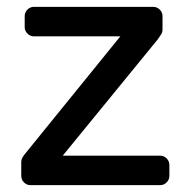

<svg xmlns="http://www.w3.org/2000/svg" viewBox="-20 -540 551 560"><path d="M447 -86Q458 -86 466 -78Q474 -70 474 -59V-27Q474 -16 466 -8Q458 0 447 0H69Q58 0 50 -8Q42 -16 42 -27V-66Q42 -74 45.5 -80.5Q49 -87 56 -95L331 -434H79Q68 -434 60 -442Q52 -450 52 -461V-493Q52 -504 60 -512Q68 -520 79 -520H427Q438 -520 446 -512Q454 -504 454 -493V-454Q454 -445 449.5 -439Q445 -433 440 -425L163 -86Z"/></svg>

Font: Rubik
Style: Regular
Weight: 400
Designer: Hubert & Fischer
Foundry: Hubert & Fischer
Version: Version 1.002; ttfautohint (v1.6)